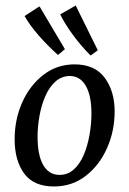

<svg xmlns="http://www.w3.org/2000/svg" viewBox="-20 -662 466 695"><path d="M175 13Q102 13 67.5 -34Q33 -81 33 -158Q33 -230 60.5 -291.5Q88 -353 137 -391Q186 -429 250 -429Q323 -429 359 -380.5Q395 -332 395 -259Q395 -188 367.5 -126Q340 -64 290.5 -25.5Q241 13 175 13ZM193 -29Q224 -28 246.5 -48Q269 -68 283 -101Q297 -134 304 -173.5Q311 -213 311 -251Q311 -315 291 -350.5Q271 -386 234 -387Q204 -387 181.5 -367.5Q159 -348 144.5 -315Q130 -282 123 -243Q116 -204 116 -167Q116 -101 136 -65.5Q156 -30 193 -29ZM334 -480 308 -461Q274 -495 244.5 -535Q215 -575 198 -610L254 -642ZM215 -484 190 -463Q154 -495 121 -532.5Q88 -570 69 -604L123 -639Z"/></svg>

Font: Yrsa
Style: Italic
Weight: 400
Italic angle: -7.10001°
Designer: Anna Giedrys (Yrsa+Rasa design), David Brezina (Yrsa art-direction, Rasa art-direction, design)
Foundry: Rosetta Type Foundry
Version: Version 2.004